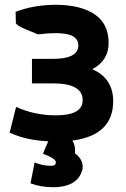

<svg xmlns="http://www.w3.org/2000/svg" viewBox="-20 -565 525 799"><path d="M281 20Q295 41 292 73Q327 99 324 136Q307 214 200 214Q150 214 107 198L124 111Q156 125 194 125Q215 124 212 107Q206 92 159 75Q169 49 181 23Q89 19 20 -13L47 -120Q125 -85 212 -85Q324 -85 324 -148Q324 -218 201 -218H113V-320H199Q306 -320 306 -376Q306 -408 270 -420Q227 -433 138 -422Q127 -427 111.5 -433Q96 -439 88 -442.5Q80 -446 70.5 -450.5Q61 -455 55.5 -459Q50 -463 46 -468L45 -516Q122 -545 212 -545Q314 -545 373 -506Q432 -467 432 -386Q432 -313 364 -277Q451 -239 451 -144Q451 -2 281 20Z"/></svg>

Font: Repo
Style: DemiBold
Weight: 600
Designer: Stefan Peev
Foundry: Context Ltd
Version: Version 001.000